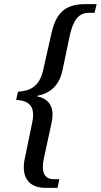

<svg xmlns="http://www.w3.org/2000/svg" viewBox="-20 -780 487 928"><path d="M201 128H258L267 86H240C203 86 187 65 187 26C187 13 189 -2 193 -19L229 -185C232 -198 234 -212 234 -227C234 -273 209 -305 160 -314V-317C229 -330 268 -373 282 -440L317 -607C334 -685 361 -718 410 -718H437L447 -760H391C288 -760 249 -710 228 -616L189 -443C171 -360 124 -340 67 -337L58 -297C105 -295 140 -278 140 -226C140 -214 139 -202 136 -189L103 -29C98 -8 95 9 95 29C95 94 134 128 201 128Z"/></svg>

Font: Noto Serif Tamil Condensed
Style: Italic
Weight: 400
Width: 3
Italic angle: -12°
Designer: Indian Type Foundry, Tom Grace, and the Monotype Design Team
Foundry: Monotype Imaging Inc.
Version: Version 2.003